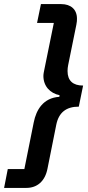

<svg xmlns="http://www.w3.org/2000/svg" viewBox="-59 -780 431 938"><path d="M-39 138H70C122 138 161 106 173 44L216 -171C228 -230 264 -259 326 -259L347 -362C297 -362 271 -386 271 -433C271 -443 272 -452 274 -462L314 -659C317 -673 317 -681 317 -689C317 -734 287 -760 240 -760H141L122 -668H204L158 -442C156 -432 153 -419 153 -409C153 -359 186 -324 232 -315L231 -307C152 -302 118 -243 106 -183L60 46H-21Z"/></svg>

Font: Braiins Sans SemiBold
Style: Italic
Weight: 600
Italic angle: -11.31°
Designer: Mike Abbink, Paul van der Laan, Pieter van Rosmalen, Jiri Chlebus, Lubos Buracinsky
Foundry: Bold Monday, Sudetype
Version: Version 1.000;hotconv 1.0.109;makeotfexe 2.5.65596